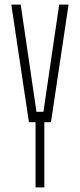

<svg xmlns="http://www.w3.org/2000/svg" viewBox="-20 -820 350 840"><path d="M135.5 0V-285.5H106.5L29.5 -800H70.5L106.5 -556L139.5 -331H170L203 -556L239 -800H280L203 -285.5H174V0Z"/></svg>

Font: Big Shoulders Thin
Style: Regular
Weight: 100
Version: Version 2.002